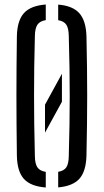

<svg xmlns="http://www.w3.org/2000/svg" viewBox="-20 -826 460 852"><path d="M179.7 -237.3V-361.5L254.8 -498.7V-374.5ZM183.1 6Q115.8 0.9 85.9 -32.3Q56.1 -65.6 54.9 -135.6Q53.9 -211.5 53.4 -276.3Q52.9 -341.1 52.9 -402.2Q52.9 -463.4 53.4 -527.1Q53.9 -590.9 54.9 -664.1Q56.1 -734 85.9 -767.5Q115.8 -800.9 183.1 -806V-736.7Q156.8 -732.4 146 -716.3Q135.3 -700.1 134.8 -666.9Q132.7 -591.4 131.9 -527.5Q131.1 -463.5 131.1 -403.1Q131.1 -342.6 131.9 -277.2Q132.7 -211.8 134.8 -132.8Q135.3 -99.2 146 -83.4Q156.8 -67.6 183.1 -63.3ZM238.2 5.6V-63.6Q264.1 -67.9 274.4 -83.7Q284.7 -99.6 285.2 -132.8Q287.3 -210.1 288.4 -274.7Q289.4 -339.2 289.4 -399.6Q289.4 -460.1 288.4 -524.9Q287.3 -589.7 285.2 -666.9Q284.7 -700.1 274.4 -716.1Q264.1 -732.1 238.2 -736.4V-805.6Q303.2 -800.4 332.6 -766.7Q361.9 -733 363.7 -664.1Q365.3 -590.8 366.1 -527.1Q366.9 -463.3 366.9 -402.1Q366.9 -340.9 366.1 -276.1Q365.3 -211.4 363.7 -135.6Q361.9 -66.2 332.6 -33.1Q303.2 -0.1 238.2 5.6Z"/></svg>

Font: Big Shoulders Stencil Text Thin
Style: Regular
Weight: 100
Designer: Patric King
Foundry: XO Type Co
Version: Version 2.001